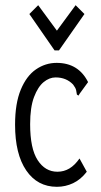

<svg xmlns="http://www.w3.org/2000/svg" viewBox="-20 -708 390 739"><path d="M199 11Q124 11 81 -52Q38 -115 38 -228Q38 -310 60 -363Q82 -416 118.5 -441Q155 -466 198 -466Q282 -466 319 -392L287 -348L282 -340L276 -344Q275 -352 273 -361Q271 -370 261 -383Q235 -410 194 -410Q170 -410 148 -392Q126 -374 111 -334.5Q96 -295 96 -230Q96 -136 125 -91.5Q154 -47 201 -47Q226 -47 247 -59.5Q268 -72 286 -98L314 -47Q291 -17 261.5 -3Q232 11 199 11ZM127 -688 199 -590 271 -688 305 -654 207 -514H190L93 -654Z"/></svg>

Font: Inconsolata ExtraCondensed
Style: Regular
Weight: 400
Width: 2
Monospace: yes
Designer: Raph Levien, Cyreal, Brenton Simpson
Foundry: Raph Levien, Cyreal, Google
Version: Version 3.000; ttfautohint (v1.8.2.53-6de2)